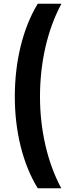

<svg xmlns="http://www.w3.org/2000/svg" viewBox="-20 -852 402 1037"><path d="M184 165H311C236 26 196 -150 196 -330C196 -512 235 -690 312 -832H184C102 -697 60 -518 60 -330C60 -145 102 32 184 165Z"/></svg>

Font: Noto Sans Gurmukhi Condensed ExtraBold
Style: Regular
Weight: 800
Width: 3
Designer: Jelle Bosma - Monotype Design Team
Foundry: Monotype Imaging Inc.
Version: Version 2.004